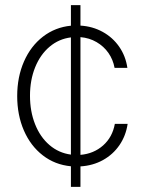

<svg xmlns="http://www.w3.org/2000/svg" viewBox="-20 -727 561 747"><path d="M255.9 -80.1Q193.8 -85.9 146.5 -122.6Q99.1 -159.2 73 -219.2Q46.9 -279.3 46.9 -353.5Q46.9 -427.2 73.2 -487.5Q99.6 -547.9 147.2 -584.5Q194.8 -621.1 255.9 -627V-707H293V-627.4Q340.3 -624.5 379.4 -603Q418.5 -581.5 443.6 -545.4Q468.8 -509.3 475.6 -462.9H425.8Q419.9 -495.1 401.9 -521Q383.8 -546.9 355.7 -563.2Q327.6 -579.6 293 -582.5V-124.5Q344.7 -128.9 381.1 -161.1Q417.5 -193.4 426.8 -245.1H476.6Q469.7 -198.7 444.8 -162.4Q419.9 -126 380.6 -104.2Q341.3 -82.5 293 -79.6V0H255.9ZM255.9 -125.5V-581.5Q209 -575.7 172.9 -545.2Q136.7 -514.6 116.7 -465.1Q96.7 -415.5 96.7 -354.5Q96.7 -293.5 116.5 -243.7Q136.2 -193.8 172.4 -162.8Q208.5 -131.8 255.9 -125.5Z"/></svg>

Font: Pretendard JP ExtraLight
Style: Regular
Weight: 200
Designer: Base glyphs from Inter by Rasmus Andersson; Hangeul glyphs from Noto Sans CJK(Source Han Sans) by Jang Soo-young and Kan
Foundry: Kil Hyung-jin
Version: Version 1.309